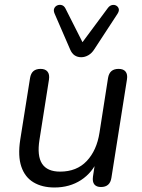

<svg xmlns="http://www.w3.org/2000/svg" viewBox="-20 -785 601 813"><path d="M210.5 8.9Q158.5 8.9 122.1 -12.8Q85.6 -34.5 70.4 -79.2Q55.1 -123.9 65.6 -192.8L107.3 -454.9Q110.7 -474.8 121.8 -484.1Q133 -493.3 151.9 -493.3Q171.8 -493.3 181.3 -481.6Q190.7 -470 187.3 -447.6L147.1 -192.7Q136.4 -125 158.2 -91.6Q180 -58.3 234.6 -58.3Q304.9 -58.3 347.3 -103.2Q389.7 -148.2 401.3 -223.3L437.5 -454.9Q440.9 -474.8 452.1 -484.1Q463.2 -493.3 482.2 -493.3Q502.5 -493.3 511.7 -481.9Q521 -470.5 517.6 -448.7L451.7 -31.9Q445.8 6.9 407.5 6.9Q388.6 6.9 379.6 -4Q370.7 -15 373.6 -36.9L386.8 -124.2L395.9 -111.5Q371.5 -53.9 323.1 -22.5Q274.8 8.9 210.5 8.9ZM323.9 -542.7Q308.3 -542.7 296.4 -550.4Q284.4 -558.2 277.1 -575.4L211.1 -727.5Q205.7 -740.3 209.6 -749.3Q213.5 -758.3 222.5 -762.2Q231.6 -766.1 241.3 -763.4Q251.1 -760.7 257 -749.4L329.3 -606.4L436.9 -751.4Q444.8 -761.7 454.8 -763.7Q464.8 -765.6 472.6 -761Q480.4 -756.3 482.9 -747.6Q485.3 -738.8 477.5 -726.5L379.7 -576.9Q369 -559.7 354.2 -551.2Q339.5 -542.7 323.9 -542.7Z"/></svg>

Font: Nunito ExtraLight
Style: Italic
Weight: 200
Italic angle: -9°
Designer: Vernon Adams
Foundry: Vernon Adams
Version: Version 3.602